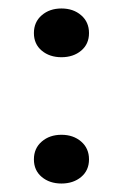

<svg xmlns="http://www.w3.org/2000/svg" viewBox="-20 -423 290 453"><path d="M78.5 -303.5Q60 -319 60 -345Q60 -371 78.5 -387Q97 -403 125 -403Q153 -403 171.5 -387Q190 -371 190 -345Q190 -319 171.5 -303.5Q153 -288 125 -288Q97 -288 78.5 -303.5ZM78.5 -5.5Q60 -21 60 -47Q60 -73 78.5 -89Q97 -105 125 -105Q153 -105 171.5 -89Q190 -73 190 -47Q190 -21 171.5 -5.5Q153 10 125 10Q97 10 78.5 -5.5Z"/></svg>

Font: Unna
Style: Regular
Weight: 400
Designer: Jorge de Buen U.
Foundry: Omnibus-Type
Version: Version 2.006;PS 002.006;hotconv 1.0.70;makeotf.lib2.5.58329